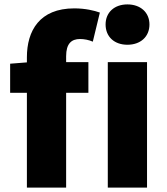

<svg xmlns="http://www.w3.org/2000/svg" viewBox="-20 -851 758 871"><path d="M102 0H280V-430H381V-569H280V-596C280 -653 304 -674 343 -674C362 -674 383 -670 401 -662L433 -794C408 -803 367 -813 317 -813C159 -813 102 -711 102 -591V-568L26 -562V-430H102ZM469 0H647V-569H469ZM558 -648C617 -648 658 -684 658 -740C658 -795 617 -831 558 -831C499 -831 459 -795 459 -740C459 -684 499 -648 558 -648Z"/></svg>

Font: Noto Sans JP Black
Style: Regular
Weight: 900
Designer: Ryoko NISHIZUKA 西塚涼子 (kana, bopomofo & ideographs); Paul D. Hunt (Latin, Greek & Cyrillic); Sandoll Communications 산돌커뮤니
Foundry: Adobe
Version: Version 2.002;hotconv 1.0.116;makeotfexe 2.5.65601